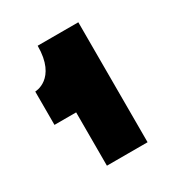

<svg xmlns="http://www.w3.org/2000/svg" viewBox="-100 -778 464 499"><g transform="rotate(-30 132.5 -529.0)"><path d="M81 -349H203V-709H81C81 -609 16 -609 16 -609V-509H81Z"/></g></svg>

Font: MV Cash ExtraBold
Style: Regular
Weight: 800
Designer: Rodrigo Fuenzalida
Foundry: fragTYPE
Version: Version 1.100;Glyphs 3.1.2 (3151)